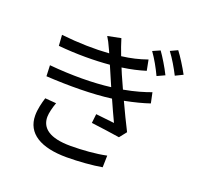

<svg xmlns="http://www.w3.org/2000/svg" viewBox="-147 -1012 1295 1228"><g transform="rotate(20 500.0 -398.0)"><path d="M169 -262C158 -227 146 -180 146 -138C146 -15 250 46 426 46C507 46 604 38 665 27L667 -53C597 -38 504 -31 424 -31C282 -31 222 -79 222 -155C222 -181 233 -224 245 -256ZM800 -533C754 -516 695 -498 617 -484C600 -521 586 -553 577 -573L560 -614C623 -623 670 -634 719 -649L705 -721C648 -701 597 -689 533 -681C518 -719 505 -757 495 -790L405 -772C419 -750 428 -732 442 -701C446 -692 451 -683 455 -672C360 -665 250 -667 131 -680L136 -607C260 -595 384 -596 484 -605L506 -554L541 -473C422 -458 277 -457 125 -471L128 -397C282 -388 444 -389 571 -406C594 -355 617 -303 636 -264C605 -267 559 -272 510 -278L503 -216C567 -208 647 -197 697 -189L735 -237C708 -289 676 -357 647 -419C714 -432 771 -447 815 -462ZM708 -780C738 -738 766 -688 789 -639L841 -663C819 -708 782 -769 758 -802ZM814 -819C845 -778 874 -728 898 -681L949 -706C926 -749 888 -810 863 -842Z"/></g></svg>

Font: Squished Noto Sans CJK JP Regular
Style: Regular
Weight: 400
Designer: Ryoko NISHIZUKA (kana & ideographs); Paul D. Hunt (Latin, Greek & Cyrillic); Wenlong ZHANG (bopomofo); Sandoll Communica
Foundry: Adobe Systems Incorporated
Version: Version 1.004;PS 1.004;hotconv 1.0.82;makeotf.lib2.5.63406